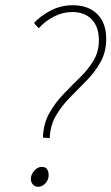

<svg xmlns="http://www.w3.org/2000/svg" viewBox="-20 -702 426 734"><path d="M144 -176Q146 -229 168 -268.5Q190 -308 221.5 -341Q253 -374 284.5 -404.5Q316 -435 337 -469.5Q358 -504 358 -548Q358 -599 331 -627.5Q304 -656 256 -656Q220 -656 186 -638.5Q152 -621 128 -594L110 -614Q134 -641 173.5 -661.5Q213 -682 258 -682Q318 -682 352 -648Q386 -614 386 -554Q386 -504 365 -466Q344 -428 312.5 -395.5Q281 -363 249 -331Q217 -299 194.5 -261Q172 -223 170 -174ZM126 12Q113 12 105.5 3Q98 -6 98 -18Q98 -29 104 -39.5Q110 -50 119.5 -57Q129 -64 140 -64Q154 -64 160 -55Q166 -46 166 -32Q166 -21 160.5 -11Q155 -1 146 5.5Q137 12 126 12Z"/></svg>

Font: Source Sans 3 VF
Style: Italic
Weight: 200
Italic angle: -11°
Designer: Paul D. Hunt
Foundry: Adobe Systems Incorporated
Version: Version 3.042;hotconv 1.0.118;makeotfexe 2.5.65603